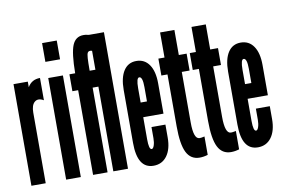

<svg xmlns="http://www.w3.org/2000/svg" viewBox="-78 -875 1515 1018"><g transform="rotate(-10 680.0 -365.5)"><path d="M15 0H92V-380Q92 -421 111 -436.5Q130 -452 159 -435V-555Q114 -555 92 -517V-547H15Z M202 -634H281V-735H202ZM202 0H281V-547H202Z M347 0H425V-456H456V0H535V-735H456Q451 -735 444.2 -737Q437.5 -739 425 -739Q382.5 -739 365.2 -697Q348 -655 347 -547H316V-456H347ZM425 -547Q425 -592.5 426.5 -614.5Q428 -636.5 432.2 -643.5Q436.5 -650.5 445.5 -650.5Q447.5 -650.5 448 -650.5Q448.5 -650.5 456 -649V-547Z M672 8Q718 8 744.5 -28Q771 -64 771 -127V-196H696V-136Q696 -113.5 690.5 -97.2Q685 -81 677 -81Q662 -81 662 -136V-255H771V-418Q771 -483 746.2 -519Q721.5 -555 677 -555Q633 -555 609 -518.5Q585 -482 585 -415V-130Q585 8 672 8ZM662 -334V-411Q662 -467.5 678 -467Q696 -466.5 696 -411V-334Z M920 8Q941.5 8 964 1V-98Q952.5 -95.5 947.5 -94.8Q942.5 -94 937 -94Q905 -94 905 -184V-456H947V-547H905V-682H828V-547H795V-456H828V-176Q828 -79.5 850 -35.8Q872 8 920 8Z M1089 8Q1110.5 8 1133 1V-98Q1121.5 -95.5 1116.5 -94.8Q1111.5 -94 1106 -94Q1074 -94 1074 -184V-456H1116V-547H1074V-682H997V-547H964V-456H997V-176Q997 -79.5 1019 -35.8Q1041 8 1089 8Z M1234 8Q1280 8 1306.5 -28Q1333 -64 1333 -127V-196H1258V-136Q1258 -113.5 1252.5 -97.2Q1247 -81 1239 -81Q1224 -81 1224 -136V-255H1333V-418Q1333 -483 1308.2 -519Q1283.5 -555 1239 -555Q1195 -555 1171 -518.5Q1147 -482 1147 -415V-130Q1147 8 1234 8ZM1224 -334V-411Q1224 -467.5 1240 -467Q1258 -466.5 1258 -411V-334Z"/></g></svg>

Font: League Gothic Condensed
Style: Regular
Weight: 400
Width: 3
Designer: The League of Moveable Type
Version: Version 1.600; ttfautohint (v1.8.3)